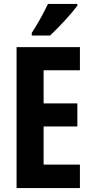

<svg xmlns="http://www.w3.org/2000/svg" viewBox="-20 -953 467 973"><path d="M372 -924V-933H223C202 -889 175 -839 141 -786V-773H234C280 -816 345 -887 372 -924ZM385 0V-119H201V-312H372V-429H201V-597H385V-714H64V0Z"/></svg>

Font: Noto Sans Devanagari ExtraCondensed
Style: Bold
Weight: 700
Width: 2
Designer: Jelle Bosma - Monotype Design Team
Foundry: Monotype Imaging Inc.
Version: Version 2.004